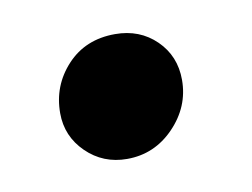

<svg xmlns="http://www.w3.org/2000/svg" viewBox="-36 -413 343 261"><g transform="rotate(-10 135.5 -283.0)"><path d="M122 -198Q89 -198 66 -220.5Q43 -243 43 -275Q43 -313 68.5 -340.5Q94 -368 135 -368Q169 -368 191.5 -346Q214 -324 214 -291Q214 -254 187 -226Q160 -198 122 -198Z"/></g></svg>

Font: Lemonada Light
Style: Regular
Weight: 300
Designer: Mohamed Gaber (Arabic), Eduardo Tunni (Latin)
Foundry: Kief Type Foundry
Version: Version 4.004